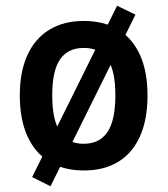

<svg xmlns="http://www.w3.org/2000/svg" viewBox="-20 -584 584 669"><path d="M272 10Q202 10 152 -20.5Q102 -51 75.5 -109.5Q49 -168 49 -252Q49 -334 75.5 -392Q102 -450 152 -480.5Q202 -511 272 -511Q343 -511 392.5 -480.5Q442 -450 468 -392Q494 -334 494 -252Q494 -168 468 -109.5Q442 -51 392.5 -20.5Q343 10 272 10ZM271 -83Q327 -83 354.5 -124Q382 -165 382 -252Q382 -338 355 -377.5Q328 -417 272 -417Q217 -417 189.5 -377.5Q162 -338 162 -252Q162 -165 189.5 -124Q217 -83 271 -83ZM156 65 92 33 388 -564 452 -533Z"/></svg>

Font: Nunito Sans 7pt Condensed
Style: Bold
Weight: 700
Width: 3
Designer: Vernon Adams
Foundry: Vernon Adams
Version: Version 3.101;gftools[0.9.27]